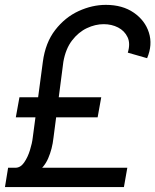

<svg xmlns="http://www.w3.org/2000/svg" viewBox="-24 -757 629 777"><path d="M477.5 0H-3.9L8.8 -78.1H491.2ZM371.1 -282.2H40L54.7 -363.3H385.7ZM232.4 -506.8 192.4 -199.2Q187.5 -154.3 171.1 -116.5Q154.8 -78.6 123 -58.6L38.1 -78.1Q59.1 -78.1 73.7 -99.4Q88.4 -120.6 97.2 -149.2Q106 -177.7 108.4 -199.2L149.4 -506.8Q159.7 -584.5 199.5 -635.7Q239.3 -687 294.2 -712.2Q349.1 -737.3 404.3 -737.3Q471.7 -737.3 517.3 -705.8Q563 -674.3 578.6 -625Q594.2 -575.7 571.3 -521.5L493.2 -543.9Q504.4 -581.1 492.2 -606.7Q480 -632.3 453.9 -645.8Q427.7 -659.2 395.5 -659.2Q361.8 -659.2 327.6 -643.1Q293.5 -627 267.6 -593.3Q241.7 -559.6 232.4 -506.8Z"/></svg>

Font: Inter Tight
Style: Italic
Weight: 400
Italic angle: -9.39999°
Designer: Rasmus Andersson
Foundry: rsms
Version: Version 3.002